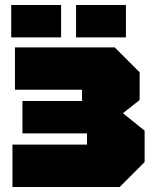

<svg xmlns="http://www.w3.org/2000/svg" viewBox="-20 -750 620 770"><path d="M560 -100 460 0H30V-170H329V-215H70V-345H309V-390H40V-560H440L540 -460V-349L473 -296L560 -226ZM25 -600V-730H225V-600ZM285 -600V-730H485V-600Z"/></svg>

Font: Tektur Black
Style: Regular
Weight: 900
Designer: Adam Jagosz
Foundry: Adam Jagosz
Version: Version 1.005;gftools[0.9.30]